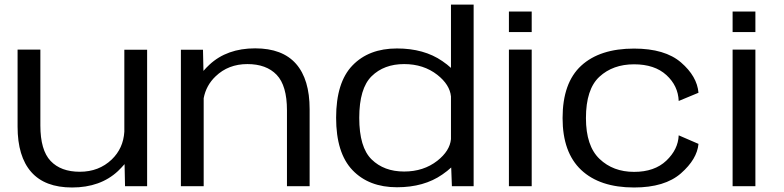

<svg xmlns="http://www.w3.org/2000/svg" viewBox="-20 -805 3388 830"><path d="M520.5 0 518.5 -95.5Q505.5 -80.5 490 -65.5Q414 5.5 291.5 5.5Q174 5.5 115 -61.5Q56 -128.5 56 -257.5V-590.5H154.5V-262.5Q154.5 -156 198.8 -109.2Q243 -62.5 325 -62.5Q407.5 -62.5 463 -115.5Q513 -163.5 517.5 -235.5V-590H616V0Z M762 0V-590H857.5L859.5 -498.5Q871 -512 885 -525Q961 -596 1083 -596Q1201 -596 1259.8 -529Q1318.5 -462 1318.5 -333V0H1220.5V-328Q1220.5 -435 1176 -481.5Q1131.5 -528 1049.5 -528Q967 -528 912 -475Q871 -436 860.5 -380.5V0Z M1933.5 0 1930.5 -81Q1914.5 -66 1892 -50.5Q1813 4.5 1696 4.5Q1574.5 4.5 1503.8 -69.5Q1433 -143.5 1433 -296Q1433 -449 1503.8 -522.2Q1574.5 -595.5 1696 -595.5Q1813 -595.5 1892 -541Q1914 -526 1929.5 -511.5V-785H2027.5V0ZM1929.5 -203.5V-388Q1924.5 -439 1870.5 -481.5Q1811 -528 1727 -528Q1640 -528 1586.5 -475.5Q1533 -423 1533 -295.5Q1533 -168 1586.5 -115.8Q1640 -63.5 1727 -63.5Q1811 -63.5 1870.5 -110Q1924.5 -152.5 1929.5 -203.5Z M2180 0V-590.5H2278.5V0ZM2180 -755H2278.5V-666.5H2180Z M2721 5.5Q2573 5.5 2492.5 -70.2Q2412 -146 2412 -294.5Q2412 -447 2492.5 -521Q2573 -595 2721 -595Q2854.5 -595 2924 -535Q2993.5 -475 2999.5 -404L2914 -368.5Q2911.5 -434 2860.8 -480.5Q2810 -527 2721 -527Q2629.5 -527 2571.2 -473.2Q2513 -419.5 2513 -294.5Q2513 -174 2571.8 -118Q2630.5 -62 2721 -62Q2809.5 -62 2860.5 -110.5Q2911.5 -159 2914 -220L2999.5 -183Q2993.5 -117 2923.8 -55.8Q2854 5.5 2721 5.5Z M3147 0V-590.5H3245.5V0ZM3147 -755H3245.5V-666.5H3147Z"/></svg>

Font: Anybody ExtraExpanded
Style: Regular
Weight: 400
Width: 8
Designer: Tyler Finck
Foundry: Etcetera Type Company
Version: Version 1.010; ttfautohint (v1.8.3) -l 8 -r 50 -G 200 -x 14 